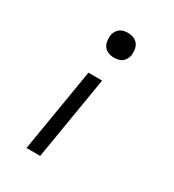

<svg xmlns="http://www.w3.org/2000/svg" viewBox="-180 -631 859 948"><g transform="rotate(30 250.0 -156.5)"><path d="M270 -387Q253 -387 237.5 -393Q222 -399 212.5 -411.5Q203 -424 200.5 -441Q198 -458 200 -475Q202 -486 208 -497Q214 -508 224 -515.5Q234 -523 246 -525.5Q258 -528 269 -528Q286 -528 301.5 -522Q317 -516 326.5 -503.5Q336 -491 338.5 -474Q341 -457 339 -440Q337 -429 331 -418Q325 -407 315 -399.5Q305 -392 293 -389.5Q281 -387 270 -387ZM119 215 198 -260H276L197 215Z"/></g></svg>

Font: Iosevka Curly
Style: Italic
Weight: 400
Italic angle: -9°
Monospace: yes
Designer: Belleve Invis
Foundry: Belleve Invis
Version: Version 22.1.2; ttfautohint (v1.8.4)